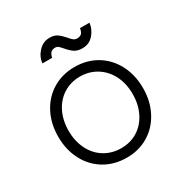

<svg xmlns="http://www.w3.org/2000/svg" viewBox="-172 -855 945 995"><g transform="rotate(-30 300.5 -357.5)"><path d="M47 -259Q47 -338 79.5 -400Q112 -462 169.5 -496.5Q227 -531 300 -531Q374 -531 431.5 -496.5Q489 -462 521.5 -400Q554 -338 554 -259Q554 -181 521.5 -119Q489 -57 432 -22.5Q375 12 302 12Q228 12 170 -22.5Q112 -57 79.5 -119Q47 -181 47 -259ZM492 -259Q492 -322 467.5 -370.5Q443 -419 399 -446.5Q355 -474 300 -474Q245 -474 201.5 -447Q158 -420 133.5 -371Q109 -322 109 -259Q109 -197 133.5 -148Q158 -99 202 -72Q246 -45 302 -45Q357 -45 400 -72Q443 -99 467.5 -148Q492 -197 492 -259ZM301 -642Q288 -657 281 -662.5Q274 -668 265 -668Q247 -668 238 -659.5Q229 -651 224 -630H166Q170 -668 197.5 -697.5Q225 -727 265 -727Q291 -727 308.5 -715Q326 -703 344 -682Q356 -667 365.5 -659.5Q375 -652 386 -652Q405 -652 414 -661Q423 -670 426 -691H483Q478 -652 452 -623Q426 -594 386 -594Q357 -594 338.5 -606.5Q320 -619 301 -642Z"/></g></svg>

Font: 寒蝉端黑体 Light
Style: Regular
Weight: 300
Designer: ChillDuanSans {Warren2060}; 
Source Han Sans {Ryoko NISHIZUKA 西塚涼子 (kana, bopomofo & ideographs); Paul D. Hunt (Latin, G
Foundry: ChillType&Adobe
Version: Version 1.300;Glyphs 3.3 (3306)